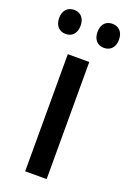

<svg xmlns="http://www.w3.org/2000/svg" viewBox="-163 -781 560 832"><g transform="rotate(20 117.0 -365.0)"><path d="M-21 -675C-21 -638 1 -619 29 -619C57 -619 78 -638 78 -675C78 -711 57 -730 29 -730C1 -730 -21 -712 -21 -675ZM156 -675C156 -638 177 -619 205 -619C234 -619 255 -638 255 -675C255 -711 234 -730 205 -730C177 -730 156 -712 156 -675ZM167 0V-540H68V0Z"/></g></svg>

Font: Noto Sans Myanmar UI Condensed Medium
Style: Regular
Weight: 500
Width: 3
Designer: Monotype Design Team
Foundry: Monotype Imaging Inc.
Version: Version 2.103